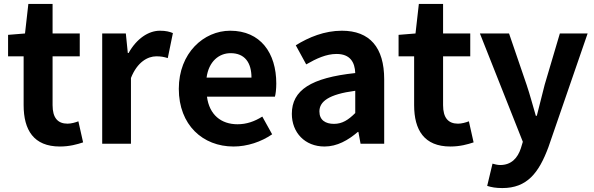

<svg xmlns="http://www.w3.org/2000/svg" viewBox="-20 -730 3017 975"><path d="M284 14C333 14 372 3 402 -7L378 -114C363 -108 341 -102 323 -102C273 -102 247 -132 247 -196V-444H385V-560H247V-710H124L107 -560L21 -553V-444H100V-196C100 -70 151 14 284 14Z M499 0H645V-334C677 -415 730 -444 774 -444C797 -444 813 -441 832 -435L858 -562C841 -569 823 -574 792 -574C734 -574 674 -534 633 -461H629L619 -560H499Z M1166 14C1236 14 1307 -10 1362 -48L1312 -138C1272 -113 1232 -99 1186 -99C1103 -99 1043 -147 1031 -239H1376C1380 -252 1383 -279 1383 -306C1383 -461 1303 -574 1149 -574C1015 -574 888 -461 888 -279C888 -95 1010 14 1166 14ZM1029 -336C1040 -418 1092 -460 1151 -460C1223 -460 1257 -412 1257 -336Z M1628 14C1692 14 1748 -18 1797 -60H1800L1811 0H1931V-327C1931 -489 1858 -574 1716 -574C1628 -574 1548 -541 1482 -500L1535 -403C1587 -433 1637 -456 1689 -456C1758 -456 1782 -414 1784 -359C1559 -335 1462 -272 1462 -152C1462 -57 1528 14 1628 14ZM1676 -101C1633 -101 1602 -120 1602 -164C1602 -214 1648 -251 1784 -269V-156C1749 -121 1718 -101 1676 -101Z M2267 14C2316 14 2355 3 2385 -7L2361 -114C2346 -108 2324 -102 2306 -102C2256 -102 2230 -132 2230 -196V-444H2368V-560H2230V-710H2107L2090 -560L2004 -553V-444H2083V-196C2083 -70 2134 14 2267 14Z M2531 225C2656 225 2716 149 2765 17L2964 -560H2823L2746 -300C2733 -248 2719 -194 2706 -142H2701C2685 -196 2671 -250 2654 -300L2565 -560H2417L2635 -10L2625 23C2609 72 2577 108 2520 108C2507 108 2491 104 2481 101L2454 214C2476 221 2498 225 2531 225Z"/></svg>

Font: Noto Sans Japanese Bold
Style: Bold
Weight: 700
Designer: Ryoko NISHIZUKA (kana & ideographs); Paul D. Hunt (Latin, Greek & Cyrillic); Wenlong ZHANG (bopomofo); Sandoll Communica
Foundry: Adobe Systems Incorporated
Version: Version 1.000;PS 1;hotconv 1.0.78;makeotf.lib2.5.61930